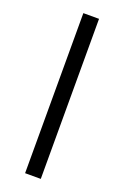

<svg xmlns="http://www.w3.org/2000/svg" viewBox="-139 -752 516 797"><g transform="rotate(20 118.5 -353.5)"><path d="M153.3 0H84V-707H153.3Z"/></g></svg>

Font: Pretendard JP Light
Style: Regular
Weight: 300
Designer: Base glyphs from Inter by Rasmus Andersson; Hangeul glyphs from Noto Sans CJK(Source Han Sans) by Jang Soo-young and Kan
Foundry: Kil Hyung-jin
Version: Version 1.309